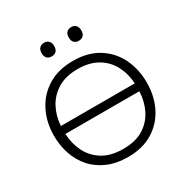

<svg xmlns="http://www.w3.org/2000/svg" viewBox="-207 -1095 1231 1274"><g transform="rotate(-30 409.0 -458.0)"><path d="M412.5 10Q323 10 255.8 -19Q188.5 -48 143.5 -99Q98.5 -150 76 -216.5Q53.5 -283 53.5 -357.5Q53.5 -461 95.8 -544.5Q138 -628 217.8 -677Q297.5 -726 409.5 -726Q523.5 -726 602.8 -676.5Q682 -627 723 -543.5Q764 -460 764 -357.5Q764 -252.5 721.8 -169.2Q679.5 -86 600.8 -38Q522 10 412.5 10ZM410 -663.5Q318 -663.5 256.5 -625.8Q195 -588 162.5 -526Q130 -464 126 -391.5H692Q687.5 -468.5 654.8 -530Q622 -591.5 560.8 -627.5Q499.5 -663.5 410 -663.5ZM410 -52.5Q505.5 -52.5 566.8 -91.5Q628 -130.5 658.8 -194.2Q689.5 -258 692 -331H125.5Q128.5 -256.5 159.8 -193Q191 -129.5 253 -91Q315 -52.5 410 -52.5ZM512 -821.5Q491 -821.5 477.8 -834.5Q464.5 -847.5 464.5 -873.5Q464.5 -899.5 477.8 -912.8Q491 -926 513 -926Q535 -926 547.8 -912.2Q560.5 -898.5 560.5 -873.5Q560.5 -847.5 547.5 -834.5Q534.5 -821.5 512 -821.5ZM304 -821.5Q283 -821.5 269.8 -834.5Q256.5 -847.5 256.5 -873.5Q256.5 -899.5 270 -912.8Q283.5 -926 305 -926Q327 -926 340 -912.2Q353 -898.5 353 -873.5Q353 -847.5 340 -834.5Q327 -821.5 304 -821.5Z"/></g></svg>

Font: Commissioner Light
Style: Regular
Weight: 300
Designer: Kostas Bartsokas
Foundry: Kostas Bartsokas
Version: Version 1.000; ttfautohint (v1.8.3)